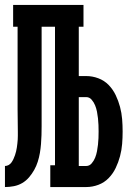

<svg xmlns="http://www.w3.org/2000/svg" viewBox="-20 -755 540 775"><path d="M0 0V-85Q8 -85 15 -89Q22 -93 26.5 -99.5Q31 -106 34.5 -113.5Q38 -121 40.5 -128.5Q43 -136 45 -144Q47 -152 48 -159.5Q49 -167 50 -175Q51 -183 51.5 -191Q52 -199 52 -207Q52 -215 52 -223Q52 -246 51.5 -269Q51 -292 51 -315V-647H33V-735H317V-647H298V-448H328Q353 -448 377 -439Q401 -430 418.5 -412Q436 -394 447 -371Q458 -348 464.5 -323.5Q471 -299 473 -274Q475 -249 475 -224Q475 -199 473 -174Q471 -149 464.5 -124.5Q458 -100 447 -77Q436 -54 418.5 -36Q401 -18 377 -9Q353 0 328 0H183V-88H202V-647H148V-315Q148 -307 148 -298.5Q148 -290 148 -282Q148 -264 148 -246Q148 -228 147.5 -210Q147 -192 145.5 -173.5Q144 -155 141 -137.5Q138 -120 132.5 -102.5Q127 -85 118 -69Q109 -53 97 -39Q85 -25 69.5 -16Q54 -7 36 -3.5Q18 0 0 0ZM328 -85Q341 -85 350 -95.5Q359 -106 364 -118.5Q369 -131 371.5 -144.5Q374 -158 375.5 -171Q377 -184 377.5 -197.5Q378 -211 378 -224Q378 -237 377.5 -250.5Q377 -264 375.5 -277.5Q374 -291 371.5 -304Q369 -317 364 -329.5Q359 -342 350 -352.5Q341 -363 328 -363H298V-85Z"/></svg>

Font: Iosevka Slab Semibold
Style: Regular
Weight: 600
Monospace: yes
Designer: Belleve Invis
Foundry: Belleve Invis
Version: Version 11.1.1; ttfautohint (v1.8.3)